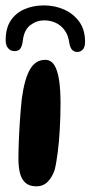

<svg xmlns="http://www.w3.org/2000/svg" viewBox="-24 -650 326 693"><path d="M107 22.5Q81.5 22.5 67.2 9.2Q53 -4 47.8 -26.2Q42.5 -48.5 42.5 -76Q42.5 -89 42.8 -104.5Q43 -120 43.8 -137.8Q44.5 -155.5 45.5 -174.5Q46.5 -193.5 47.8 -213.2Q49 -233 50.8 -253Q52.5 -273 54.5 -292.5Q64.5 -366 84.5 -400Q104.5 -434 139 -434Q159.5 -434 171.5 -415.8Q183.5 -397.5 189 -362.5Q194.5 -327.5 194.5 -276.5Q194.5 -253.5 193.8 -230.2Q193 -207 191.8 -184.5Q190.5 -162 188.8 -141Q187 -120 184.5 -101Q182 -82 179.2 -65.5Q176.5 -49 173 -36Q164 -10 148 6.2Q132 22.5 107 22.5ZM28 -465.5Q14.5 -465.5 5.5 -475.8Q-3.5 -486 -3.5 -505Q-3.5 -549 15.2 -576.5Q34 -604 65.2 -617.2Q96.5 -630.5 134.5 -630.5Q173 -630.5 206.8 -615.8Q240.5 -601 261.8 -572Q283 -543 283 -499.5Q283 -479.5 274.8 -471Q266.5 -462.5 255 -462.5Q244 -462.5 236.5 -470Q229 -477.5 226 -496Q222.5 -523 209.2 -541Q196 -559 176.8 -567.8Q157.5 -576.5 135.5 -576.5Q108.5 -576.5 85.8 -559.5Q63 -542.5 58.5 -504Q56 -484.5 49.8 -475Q43.5 -465.5 28 -465.5Z"/></svg>

Font: Gluten
Style: Regular
Weight: 400
Designer: Tyler Finck
Foundry: Etcetera Type Company
Version: Version 1.300